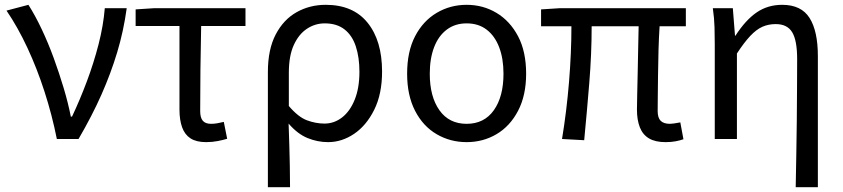

<svg xmlns="http://www.w3.org/2000/svg" viewBox="-20 -577 3499 797"><path d="M216 0Q196 -100 165 -196Q134 -292 94 -378Q54 -464 7 -533L98 -557Q126 -513 153 -456Q180 -399 203 -336Q226 -273 244.5 -211Q263 -149 274 -93H279Q312 -163 340.5 -239Q369 -315 389 -392.5Q409 -470 415 -543H506Q493 -448 466.5 -360Q440 -272 401 -184Q362 -96 306 0Z M836 13Q795 13 771 -2.5Q747 -18 736 -48.5Q725 -79 725 -122V-469H543V-538L620 -543H999V-469H815Q813 -377 812 -287.5Q811 -198 811 -116Q811 -88 822 -75.5Q833 -63 856 -63Q870 -63 883 -65.5Q896 -68 909 -71L923 -1Q907 4 884 8.5Q861 13 836 13Z M1092 200V-278Q1092 -372 1124.5 -434Q1157 -496 1211.5 -526.5Q1266 -557 1332 -557Q1446 -557 1506 -482.5Q1566 -408 1566 -280Q1566 -187 1533.5 -121.5Q1501 -56 1450 -21.5Q1399 13 1342 13Q1298 13 1256.5 -4Q1215 -21 1178 -64Q1180 -15 1181 26.5Q1182 68 1183 109.5Q1184 151 1184 200ZM1327 -64Q1367 -64 1400 -89.5Q1433 -115 1452.5 -163.5Q1472 -212 1472 -279Q1472 -339 1457 -384.5Q1442 -430 1410 -455Q1378 -480 1328 -480Q1288 -480 1254 -457.5Q1220 -435 1199.5 -390Q1179 -345 1179 -275V-137Q1218 -91 1254.5 -77.5Q1291 -64 1327 -64Z M1917 13Q1849 13 1792.5 -20Q1736 -53 1703 -117Q1670 -181 1670 -271Q1670 -363 1703 -426.5Q1736 -490 1792.5 -523.5Q1849 -557 1917 -557Q1985 -557 2041 -523.5Q2097 -490 2130.5 -426.5Q2164 -363 2164 -271Q2164 -181 2130.5 -117Q2097 -53 2041 -20Q1985 13 1917 13ZM1917 -63Q1990 -63 2030 -119.5Q2070 -176 2070 -271Q2070 -334 2052 -381Q2034 -428 2000 -454Q1966 -480 1917 -480Q1869 -480 1834.5 -454Q1800 -428 1782 -381Q1764 -334 1764 -271Q1764 -176 1804 -119.5Q1844 -63 1917 -63Z M2743 13Q2700 13 2674 -2.5Q2648 -18 2636 -48.5Q2624 -79 2624 -122Q2624 -143 2625 -182.5Q2626 -222 2627 -271.5Q2628 -321 2629 -372Q2630 -423 2631 -468H2436Q2436 -353 2426 -231Q2416 -109 2405 5L2313 0Q2332 -115 2342 -236.5Q2352 -358 2352 -468H2226V-538L2304 -543H2827V-468H2718Q2715 -421 2713.5 -368.5Q2712 -316 2711.5 -265.5Q2711 -215 2710.5 -175.5Q2710 -136 2710 -116Q2710 -88 2722.5 -75.5Q2735 -63 2761 -63Q2773 -63 2804 -69L2817 1Q2803 6 2784.5 9.5Q2766 13 2743 13Z M3283 200Q3284 134 3285.5 64Q3287 -6 3287.5 -74.5Q3288 -143 3288.5 -208Q3289 -273 3289 -332Q3289 -409 3268.5 -443Q3248 -477 3200 -477Q3170 -477 3145 -466Q3120 -455 3094.5 -428Q3069 -401 3039 -355V0H2947V-394Q2947 -427 2946 -464Q2945 -501 2939 -543H3022L3031 -429H3033Q3075 -494 3121 -525.5Q3167 -557 3227 -557Q3306 -557 3340.5 -502.5Q3375 -448 3375 -344V200Z"/></svg>

Font: Noto Sans TC
Style: Regular
Weight: 400
Designer: Ryoko NISHIZUKA  (kana, bopomofo & ideographs); Paul D. Hunt (Latin, Greek & Cyrillic); Sandoll Communications , Soo-you
Foundry: Adobe
Version: Version 2.004-H2;hotconv 1.0.118;makeotfexe 2.5.65603